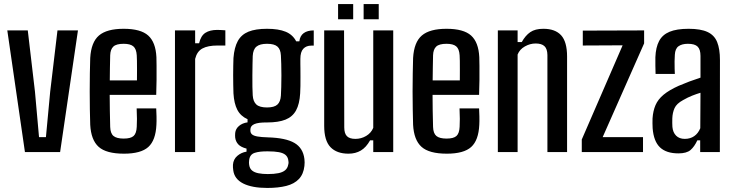

<svg xmlns="http://www.w3.org/2000/svg" viewBox="-20 -750 3622 947"><path d="M103 0 16 -600H117L152.5 -297.5L172.5 -73.5H206.5L227.5 -297.5L263.5 -600H364.5L276.5 0Z M591.5 8Q504 8 466.5 -25.8Q429 -59.5 425 -134.5Q424 -167.5 423.2 -210.2Q422.5 -253 422.5 -298.8Q422.5 -344.5 423.2 -387.8Q424 -431 425 -464Q429.5 -542 468.2 -575Q507 -608 590 -608Q674 -608 711 -574.8Q748 -541.5 751.5 -468Q752 -456.5 752.2 -425.5Q752.5 -394.5 752.2 -355.8Q752 -317 750.5 -282H521Q521 -243.5 521.8 -204.2Q522.5 -165 523.5 -124Q524.5 -92 540 -79.2Q555.5 -66.5 590 -66.5Q624.5 -66.5 638.8 -79.2Q653 -92 654.5 -124.5Q655.5 -139.5 655.5 -163.5Q655.5 -187.5 654 -215.5H750.5Q751.5 -201.5 752 -176Q752.5 -150.5 751.5 -134.5Q748 -58 711.5 -25Q675 8 591.5 8ZM521.5 -353.5H655.5Q655.5 -379 655.8 -404.5Q656 -430 655.5 -449.8Q655 -469.5 654.5 -477.5Q652.5 -509 637.5 -521.5Q622.5 -534 590 -534Q553.5 -534 539 -520.2Q524.5 -506.5 523.5 -477.5Q523 -447 522.2 -415.8Q521.5 -384.5 521.5 -353.5Z M843 0V-600H942.5V-536.5H962Q970.5 -573.5 992.8 -588Q1015 -602.5 1052 -602.5Q1062 -602.5 1072.2 -601.8Q1082.5 -601 1091.5 -600.5V-525.5H1053Q1005.5 -525.5 978.5 -511Q951.5 -496.5 942.5 -459.5V0Z M1298.5 177Q1223 177 1179.5 155Q1136 133 1130.5 90Q1129.5 83 1129 75.8Q1128.5 68.5 1129 62.5Q1131 35.5 1150.5 18.8Q1170 2 1196 -2V-17Q1167.5 -24.5 1155 -38.2Q1142.5 -52 1140 -71.5Q1139.5 -76 1139.5 -82Q1139.5 -88 1140 -94Q1142 -114.5 1158.8 -128.8Q1175.5 -143 1201 -146.5V-162Q1166.5 -177.5 1150.5 -208.5Q1134.5 -239.5 1131.5 -289.5Q1131 -306.5 1130.5 -330Q1130 -353.5 1130 -378.5Q1130 -403.5 1130.5 -426Q1131 -448.5 1131.5 -464Q1135.5 -516 1153 -547.8Q1170.5 -579.5 1205.5 -593.8Q1240.5 -608 1297 -608Q1354 -608 1389 -593.5Q1424 -579 1441 -546H1456.5Q1459.5 -573 1477.8 -586.5Q1496 -600 1527.5 -600V-525H1515.5Q1490.5 -525 1476 -509.5Q1461.5 -494 1461.5 -459.5V-434Q1461.5 -430 1461.8 -412.5Q1462 -395 1462 -371.8Q1462 -348.5 1461.8 -326Q1461.5 -303.5 1460.5 -289.5Q1457.5 -237 1440.2 -205.5Q1423 -174 1388.2 -160Q1353.5 -146 1296.5 -146Q1254.5 -146.5 1234.8 -138Q1215 -129.5 1215 -111V-106Q1215 -94 1223.2 -87Q1231.5 -80 1250 -76.8Q1268.5 -73.5 1301 -72.5Q1389.5 -70 1432.2 -45Q1475 -20 1481.5 34.5Q1482.5 42 1482.5 51Q1482.5 60 1481.5 68.5Q1477 109 1454.2 133Q1431.5 157 1392 167Q1352.5 177 1298.5 177ZM1301 108.5Q1331.5 108.5 1352.8 104.2Q1374 100 1386.2 89.8Q1398.5 79.5 1401.5 62.5Q1403.5 56 1403.2 50Q1403 44 1401.5 37.5Q1398.5 22.5 1387.5 13.5Q1376.5 4.5 1355.5 0.5Q1334.5 -3.5 1301 -3.5Q1260.5 -4 1236.5 3.8Q1212.5 11.5 1209 39Q1208 47.5 1208 52.5Q1208 57.5 1209 63.5Q1211.5 81 1223 90.8Q1234.5 100.5 1254.5 104.5Q1274.5 108.5 1301 108.5ZM1297 -220Q1332.5 -220 1348 -234Q1363.5 -248 1365.5 -278.5Q1366.5 -294 1367.2 -320.8Q1368 -347.5 1368 -377.8Q1368 -408 1367.2 -434.5Q1366.5 -461 1365.5 -476.5Q1364 -506.5 1348.5 -520.2Q1333 -534 1297 -534Q1261.5 -534 1244.8 -520Q1228 -506 1226.5 -473.5Q1226 -459.5 1225.5 -433.5Q1225 -407.5 1224.8 -377.8Q1224.5 -348 1225 -321.5Q1225.5 -295 1226.5 -280Q1228.5 -249 1244.5 -234.5Q1260.5 -220 1297 -220Z M1699 8Q1641 8 1610 -24.2Q1579 -56.5 1579 -129.5V-600H1677L1678 -121.5Q1678 -92 1691 -78.5Q1704 -65 1733 -65Q1761.5 -65 1786 -79.5Q1810.5 -94 1821 -119.5V-600H1919.5V0H1821V-58H1805.5Q1786 -23 1759.8 -7.5Q1733.5 8 1699 8ZM1773.5 -655V-730H1848V-655ZM1647.5 -655V-730H1722V-655Z M2184 8Q2096.5 8 2059 -25.8Q2021.5 -59.5 2017.5 -134.5Q2016.5 -167.5 2015.8 -210.2Q2015 -253 2015 -298.8Q2015 -344.5 2015.8 -387.8Q2016.5 -431 2017.5 -464Q2022 -542 2060.8 -575Q2099.5 -608 2182.5 -608Q2266.5 -608 2303.5 -574.8Q2340.5 -541.5 2344 -468Q2344.5 -456.5 2344.8 -425.5Q2345 -394.5 2344.8 -355.8Q2344.5 -317 2343 -282H2113.5Q2113.5 -243.5 2114.2 -204.2Q2115 -165 2116 -124Q2117 -92 2132.5 -79.2Q2148 -66.5 2182.5 -66.5Q2217 -66.5 2231.2 -79.2Q2245.5 -92 2247 -124.5Q2248 -139.5 2248 -163.5Q2248 -187.5 2246.5 -215.5H2343Q2344 -201.5 2344.5 -176Q2345 -150.5 2344 -134.5Q2340.5 -58 2304 -25Q2267.5 8 2184 8ZM2114 -353.5H2248Q2248 -379 2248.2 -404.5Q2248.5 -430 2248 -449.8Q2247.5 -469.5 2247 -477.5Q2245 -509 2230 -521.5Q2215 -534 2182.5 -534Q2146 -534 2131.5 -520.2Q2117 -506.5 2116 -477.5Q2115.5 -447 2114.8 -415.8Q2114 -384.5 2114 -353.5Z M2435.5 0V-600H2533V-542.5H2553.5Q2571.5 -575 2595.5 -591.5Q2619.5 -608 2660 -608Q2718.5 -608 2747.8 -575.8Q2777 -543.5 2777 -471V0H2680V-479Q2679.5 -509 2665.5 -522.2Q2651.5 -535.5 2622 -535.5Q2594.5 -535.5 2568.8 -521Q2543 -506.5 2533 -481V0Z M2849.5 0V-62L3051 -526.5L2854.5 -525.5V-599L3157 -600V-536L2952.5 -73.5H3151.5V0Z M3326 6.5Q3266.5 6.5 3235.2 -23.2Q3204 -53 3199 -117.5Q3198.5 -129.5 3198.2 -142Q3198 -154.5 3198.5 -166Q3201 -203 3213.2 -231.5Q3225.5 -260 3253.2 -283Q3281 -306 3328 -327Q3353.5 -338 3380.2 -348Q3407 -358 3435 -367V-474.5Q3435 -506 3421 -520Q3407 -534 3373 -534Q3343.5 -534 3326.8 -522Q3310 -510 3308.5 -480Q3307.5 -467.5 3307.2 -448.2Q3307 -429 3307.5 -411.2Q3308 -393.5 3308.5 -385.5H3213.5Q3213 -403.5 3212.5 -425.5Q3212 -447.5 3212.5 -468Q3214.5 -516.5 3230.8 -547.5Q3247 -578.5 3282.2 -593.2Q3317.5 -608 3376.5 -608Q3436 -608 3469.8 -592.2Q3503.5 -576.5 3517.2 -542.5Q3531 -508.5 3531 -454L3530.5 0H3433.5V-58H3419.5Q3405 -26.5 3385.8 -10Q3366.5 6.5 3326 6.5ZM3357.5 -65Q3384.5 -65 3404 -78.5Q3423.5 -92 3434 -117.5L3435 -292.5Q3415 -286.5 3394 -278.2Q3373 -270 3349.5 -256.5Q3317 -239 3307 -216.5Q3297 -194 3296 -166Q3295.5 -152.5 3295.8 -143.5Q3296 -134.5 3296.5 -124Q3299 -96.5 3314.8 -80.8Q3330.5 -65 3357.5 -65Z"/></svg>

Font: Big Shoulders Text Thin SemiBold
Style: Regular
Weight: 600
Version: Version 2.002